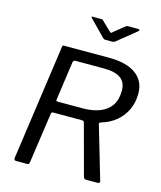

<svg xmlns="http://www.w3.org/2000/svg" viewBox="-136 -1052 968 1151"><g transform="rotate(15 348.0 -477.0)"><path d="M592 -17Q598 0 581 0H507Q501 0 497.5 -3.5Q494 -7 492 -14L407 -329Q406 -334 402.5 -336Q399 -338 390 -338H214Q203 -338 202 -326L157 -14Q156 -5 152.5 -2.5Q149 0 140 0H75Q67 0 64 -4.5Q61 -9 62 -16L163 -731Q164 -738 166 -740Q168 -742 174 -742H453Q561 -742 619.5 -700Q678 -658 678 -579Q678 -524 657 -479Q636 -434 597.5 -402Q559 -370 507 -355Q500 -352 497.5 -349.5Q495 -347 496 -344L592 -17ZM378 -408Q439 -408 484 -425.5Q529 -443 553.5 -478.5Q578 -514 578 -571Q578 -623 543.5 -647.5Q509 -672 441 -672H262Q251 -672 248 -660L214 -418Q213 -413 215 -410.5Q217 -408 221 -408H378ZM500 -949Q505 -953 509 -953.5Q513 -954 518 -954H577Q584 -954 585.5 -950Q587 -946 580 -940L465 -847Q461 -844 456.5 -842Q452 -840 445 -840H406Q397 -840 392 -843.5Q387 -847 383 -852L293 -944Q289 -949 288 -951.5Q287 -954 293 -954H347Q354 -954 357 -952Q360 -950 364 -945L415 -896Q424 -887 426.5 -889.5Q429 -892 439 -900Z"/></g></svg>

Font: Libre Franklin
Style: Italic
Weight: 400
Italic angle: -8°
Designer: Pablo Impallari, Rodrigo Fuenzalida, Nhung Nguyen
Foundry: Impallari Type
Version: Version 3.000